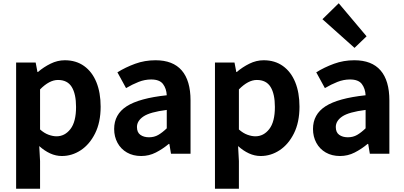

<svg xmlns="http://www.w3.org/2000/svg" viewBox="-20 -944 2482 1179"><path d="M79 215V-560H199L210 -502H213Q248 -532 290.5 -553Q333 -574 378 -574Q447 -574 496.5 -538.5Q546 -503 572 -439Q598 -375 598 -289Q598 -193 564 -125Q530 -57 476 -21.5Q422 14 360 14Q323 14 288 -2Q253 -18 221 -47L226 45V215ZM327 -107Q378 -107 412.5 -151.5Q447 -196 447 -287Q447 -367 420.5 -410Q394 -453 336 -453Q283 -453 226 -395V-149Q252 -126 278.5 -116.5Q305 -107 327 -107Z M847 14Q797 14 759.5 -7.5Q722 -29 701.5 -67Q681 -105 681 -152Q681 -242 758 -291.5Q835 -341 1004 -359Q1002 -400 981 -428Q960 -456 908 -456Q869 -456 831 -441Q793 -426 754 -403L701 -500Q751 -531 810 -552.5Q869 -574 935 -574Q1042 -574 1096 -511.5Q1150 -449 1150 -327V0H1030L1020 -60H1016Q979 -29 937 -7.5Q895 14 847 14ZM895 -101Q927 -101 952 -115.5Q977 -130 1004 -156V-269Q901 -256 861 -229Q821 -202 821 -164Q821 -131 842 -116Q863 -101 895 -101Z M1300 215V-560H1420L1431 -502H1434Q1469 -532 1511.5 -553Q1554 -574 1599 -574Q1668 -574 1717.5 -538.5Q1767 -503 1793 -439Q1819 -375 1819 -289Q1819 -193 1785 -125Q1751 -57 1697 -21.5Q1643 14 1581 14Q1544 14 1509 -2Q1474 -18 1442 -47L1447 45V215ZM1548 -107Q1599 -107 1633.5 -151.5Q1668 -196 1668 -287Q1668 -367 1641.5 -410Q1615 -453 1557 -453Q1504 -453 1447 -395V-149Q1473 -126 1499.5 -116.5Q1526 -107 1548 -107Z M2068 14Q2018 14 1980.5 -7.5Q1943 -29 1922.5 -67Q1902 -105 1902 -152Q1902 -242 1979 -291.5Q2056 -341 2225 -359Q2223 -400 2202 -428Q2181 -456 2129 -456Q2090 -456 2052 -441Q2014 -426 1975 -403L1922 -500Q1972 -531 2031 -552.5Q2090 -574 2156 -574Q2263 -574 2317 -511.5Q2371 -449 2371 -327V0H2251L2241 -60H2237Q2200 -29 2158 -7.5Q2116 14 2068 14ZM2116 -101Q2148 -101 2173 -115.5Q2198 -130 2225 -156V-269Q2122 -256 2082 -229Q2042 -202 2042 -164Q2042 -131 2063 -116Q2084 -101 2116 -101ZM2157 -650 1960 -826 2060 -924 2231 -721Z"/></svg>

Font: Chiron Sans HK TT
Style: Bold
Weight: 700
Designer: Ryoko NISHIZUKA 西塚涼子 (kana, bopomofo & ideographs); Paul D. Hunt (Latin, Greek & Cyrillic); Sandoll Communications 산돌커뮤니
Foundry: Adobe
Version: Version 2.022;hotconv 1.0.109;makeotfexe 2.5.65596